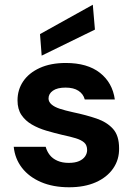

<svg xmlns="http://www.w3.org/2000/svg" viewBox="-20 -779 571 811"><path d="M272 12Q204 12 153 -10Q102 -32 72.5 -70.5Q43 -109 38 -159H173Q178 -140 190 -124.5Q202 -109 222.5 -100Q243 -91 270 -91Q297 -91 314 -98.5Q331 -106 339.5 -118.5Q348 -131 348 -145Q348 -166 335.5 -177Q323 -188 300 -195Q277 -202 244 -209Q210 -217 176 -227Q142 -237 114.5 -253Q87 -269 70.5 -293.5Q54 -318 54 -355Q54 -400 78 -435.5Q102 -471 148 -492Q194 -513 258 -513Q349 -513 402 -471.5Q455 -430 465 -359H338Q332 -382 311.5 -395.5Q291 -409 257 -409Q222 -409 203.5 -396Q185 -383 185 -363Q185 -349 197.5 -338Q210 -327 233 -319.5Q256 -312 288 -305Q345 -293 388.5 -278Q432 -263 457.5 -234.5Q483 -206 483 -153Q484 -105 458 -67.5Q432 -30 384.5 -9Q337 12 272 12ZM156 -544 149 -635 372 -759 381 -654Z"/></svg>

Font: DM Sans 18pt
Style: Bold
Weight: 700
Designer: Colophon Foundry, Jonny Pinhorn
Foundry: Colophon Foundry
Version: Version 4.004;gftools[0.9.30]